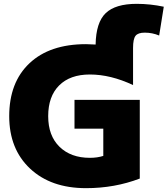

<svg xmlns="http://www.w3.org/2000/svg" viewBox="-20 -970 873 1000"><path d="M478 -738Q480 -853 530.5 -901.5Q581 -950 692 -950Q762 -950 833 -935L809 -785Q773 -800 734 -800Q699 -800 686 -783.5Q673 -767 673 -720V-527Q556 -582 448 -582Q345 -582 288 -525Q231 -468 231 -365Q231 -263 290 -205.5Q349 -148 448 -148Q487 -148 518 -158V-300H368V-450H708V-40Q577 10 428 10Q245 10 136.5 -92Q28 -194 28 -365Q28 -541 133.5 -640.5Q239 -740 428 -740Q446 -740 478 -738Z"/></svg>

Font: Mplus 1p Black
Style: Regular
Weight: 900
Version: Version 1.061